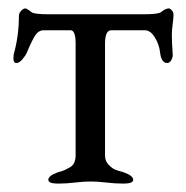

<svg xmlns="http://www.w3.org/2000/svg" viewBox="-20 -434 443 457"><path d="M320 -400Q357 -400 363 -405Q374 -414 382 -414Q385 -414 389 -409.5Q393 -405 393 -399Q393 -392 391 -376.5Q389 -361 389 -352Q389 -334 391 -306Q392 -299 388 -291.5Q384 -284 378 -284Q364 -284 361 -309Q359 -328 348.5 -345Q338 -362 325 -362H245Q230 -362 230 -330V-64Q230 -51 238 -42.5Q246 -34 252.5 -31Q259 -28 274 -24Q297 -16 297 -6Q297 3 274 3Q254 3 233.5 0.5Q213 -2 196 -2Q179 -2 158.5 0.5Q138 3 118 3Q95 3 95 -6Q95 -16 118 -24Q129 -27 133.5 -29Q138 -31 146 -35.5Q154 -40 157 -47.5Q160 -55 160 -65V-330Q160 -362 148 -362H84Q72 -362 64 -350Q56 -338 44 -309Q41 -302 33.5 -293Q26 -284 19 -284Q12 -284 12 -295Q12 -303 13 -306Q25 -349 25 -396Q25 -403 30.5 -408.5Q36 -414 40 -414Q44 -414 55 -405Q61 -400 98 -400Z"/></svg>

Font: EB Garamond 08
Style: Regular
Weight: 400
Version: Version 0.016 ; ttfautohint (v1.5)